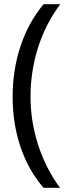

<svg xmlns="http://www.w3.org/2000/svg" viewBox="-20 -734 336 912"><path d="M40 -273.9Q40 -403.3 77.9 -516.1Q115.7 -628.9 187 -713.9H266.1Q195.8 -619.6 160.4 -506.8Q125 -394 125 -274.9Q125 -157.7 161.1 -45.9Q197.3 65.9 265.1 158.2H187Q115.2 75.2 77.6 -35.6Q40 -146.5 40 -273.9Z"/></svg>

Font: f0_44652 
Style: Regular
Weight: 400
Foundry: Ascender Corporation
Version: Version 1.10